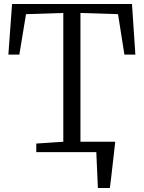

<svg xmlns="http://www.w3.org/2000/svg" viewBox="-20 -763 721 963"><path d="M371 -52H550.5V-24H371ZM471 180Q470 157.5 469 135Q468 112.5 467 90Q466 67.5 465 45Q464 22.5 463 0L413 -52H558Q555.5 -29 552.8 -5.8Q550 17.5 547.5 40.8Q545 64 542.2 87.2Q539.5 110.5 536.8 133.8Q534 157 531 180ZM297.5 -52V-698L110.5 -692L77 -489H22L40.5 -743H642L659 -489H604L572 -692L383.5 -698V-52L522 -43V0H162V-43Z"/></svg>

Font: Merriweather Light
Style: Regular
Weight: 300
Designer: Eben Sorkin
Foundry: Eben Sorkin
Version: Version 2.100